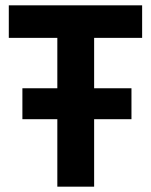

<svg xmlns="http://www.w3.org/2000/svg" viewBox="-20 -700 568 720"><path d="M333 -558V-369H473V-253H333V0H195V-253H64V-369H195V-558H13V-680H513V-558Z"/></svg>

Font: Cairo
Style: Bold
Weight: 700
Designer: Mohamed Gaber
Foundry: Kief Type Foundry
Version: Version 2.100